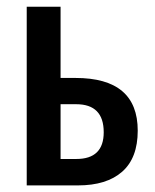

<svg xmlns="http://www.w3.org/2000/svg" viewBox="-20 -562 469 582"><path d="M163.6 -325.7H209Q397.5 -325.7 397.5 -166Q397.5 -83 350.3 -41.5Q303.2 0 216.3 0H61V-541.5H163.6ZM294.4 -161.1Q294.4 -246.1 210.9 -246.1H163.6V-80.1H211.4Q294.4 -80.1 294.4 -161.1Z"/></svg>

Font: Open Sans Condensed SemiBold
Style: Regular
Weight: 600
Width: 3
Designer: Monotype Design Team
Foundry: Monotype Imaging Inc.
Version: Version 3.000; ttfautohint (v1.8.4)